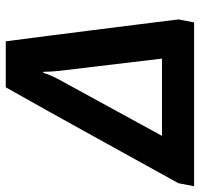

<svg xmlns="http://www.w3.org/2000/svg" viewBox="-64 -682 716 689"><g transform="rotate(-90 294.5 -338.0)"><path d="M558.1 0H-29.8L-19 -56.2Q22 -130.4 65.2 -208.5Q108.4 -286.6 152.1 -365.7Q195.8 -444.8 239.5 -523.2Q283.2 -601.6 325.2 -675.8H490.2Q500 -601.6 510 -523.2Q520 -444.8 530 -365.7Q540 -286.6 549.8 -208.5Q559.6 -130.4 568.8 -56.2ZM428.2 -115.2 383.8 -487.8Q382.3 -502 381.6 -516.1Q380.9 -530.3 380.9 -541H377Q374.5 -531.7 368.7 -517.3Q362.8 -502.9 356 -490.2L150.9 -115.2Z"/></g></svg>

Font: Clear Sans
Style: Bold Italic
Weight: 700
Italic angle: -12°
Foundry: Intel Corporation
Version: Version 1.00